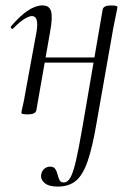

<svg xmlns="http://www.w3.org/2000/svg" viewBox="-20 -415 498 710"><path d="M193.6 275Q160 275 144.8 261.6Q129.6 248.2 132 231.6Q134.8 216.4 144.3 208.8Q153.8 201.2 165 201.2Q178.6 201.2 184.4 209.9Q190.2 218.6 193 230.5Q195.8 242.4 200.1 251.1Q204.4 259.8 215 259.8Q230.6 259.8 241 240.5Q251.4 221.2 261.5 176.8Q271.6 132.4 284.4 58L359.6 -379.6Q362.2 -394.8 390.8 -394.8Q406 -394.8 410.1 -393Q414.2 -391.2 414.2 -388.4Q414.2 -385.2 409.2 -362.4Q404.2 -339.6 399.2 -312.8L337.4 38Q322 129.4 304 181.3Q286 233.2 260 254.1Q234 275 193.6 275ZM82.4 8Q68.2 8 63.6 6.3Q59 4.6 59 1.6Q59 -1.6 64.5 -24.8Q70 -48 74 -74L115 -297Q124.8 -355.6 98.4 -355.6Q86.8 -355.6 68.7 -344Q50.6 -332.4 29.2 -310Q26.2 -306 21.8 -310.5Q17.4 -315 21.2 -318.2Q54.8 -357.2 83.4 -376.1Q112 -395 137.6 -395Q162.4 -395 168.8 -373.3Q175.2 -351.6 165.6 -299.4L114.4 -7.2Q111.8 8 82.4 8ZM119 -183.4 122.8 -202.6H355.2L352.2 -183.4Z"/></svg>

Font: Cormorant Garamond Light
Style: Italic
Weight: 300
Italic angle: -10°
Designer: Christian Thalmann (Catharsis Fonts)
Foundry: Catharsis Fonts
Version: Version 4.001